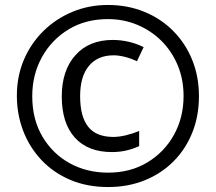

<svg xmlns="http://www.w3.org/2000/svg" viewBox="-20 -744 871 774"><path d="M416 10Q331 10 263 -19Q195 -48 147 -99Q99 -150 73.5 -216.5Q48 -283 48 -358Q48 -437 76.5 -503.5Q105 -570 155.5 -619.5Q206 -669 272.5 -696.5Q339 -724 415 -724Q494 -724 561.5 -696.5Q629 -669 678.5 -619Q728 -569 755 -502Q782 -435 782 -356Q782 -276 755 -209Q728 -142 679 -93Q630 -44 563 -17Q496 10 416 10ZM416 -48Q505 -48 573.5 -89Q642 -130 681 -200Q720 -270 720 -357Q720 -424 696.5 -480.5Q673 -537 631.5 -578.5Q590 -620 534.5 -643.5Q479 -667 415 -667Q325 -667 256.5 -625.5Q188 -584 149 -513.5Q110 -443 110 -356Q110 -263 151 -193.5Q192 -124 261 -86Q330 -48 416 -48ZM431 -131Q334 -131 281.5 -189.5Q229 -248 229 -355Q229 -460 284 -521.5Q339 -583 435 -583Q465 -583 497 -576Q529 -569 559 -554L532 -497Q507 -509 482.5 -515Q458 -521 438 -521Q374 -521 338.5 -478.5Q303 -436 303 -356Q303 -274 335.5 -233Q368 -192 437 -192Q460 -192 487 -198.5Q514 -205 541 -216V-155Q515 -143 488 -137Q461 -131 431 -131Z"/></svg>

Font: Noto Sans Tamil ExtraCondensed SemiBold
Style: Regular
Weight: 600
Width: 2
Designer: Jelle Bosma - Monotype Design Team
Foundry: Monotype Imaging Inc.
Version: Version 2.004; ttfautohint (v1.8.4.7-5d5b)